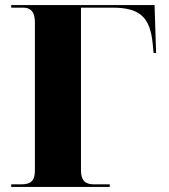

<svg xmlns="http://www.w3.org/2000/svg" viewBox="-20 -734 664 754"><path d="M24 0H411V-10H350C315 -10 298 -24 298 -66V-704H420C530 -704 570 -667 580 -559L583 -526H593L587 -714H24V-704H71C96 -704 117 -692 117 -647V-63C117 -21 98 -10 62 -10H24Z"/></svg>

Font: Noto Serif Display ExtraBold
Style: Regular
Weight: 800
Designer: Monotype Design Team
Foundry: Monotype Imaging Inc.
Version: Version 2.009